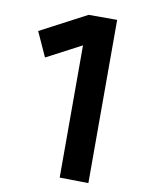

<svg xmlns="http://www.w3.org/2000/svg" viewBox="-83 -785 633 848"><g transform="rotate(10 233.5 -361.0)"><path d="M373 5 244 3V-590L88 -508L38 -618L245 -727H373Z"/></g></svg>

Font: SUITE ExtraBold
Style: Regular
Weight: 800
Designer: Sun
Foundry: Sun
Version: Version 2.040